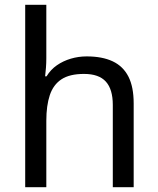

<svg xmlns="http://www.w3.org/2000/svg" viewBox="-20 -780 658 800"><path d="M173 -537Q173 -518 171.5 -498Q170 -478 168 -462H174Q191 -490 217 -508Q243 -526 275 -535.5Q307 -545 341 -545Q406 -545 449.5 -524.5Q493 -504 515 -461Q537 -418 537 -349V0H450V-343Q450 -408 421 -440Q392 -472 330 -472Q270 -472 236 -449.5Q202 -427 187.5 -383.5Q173 -340 173 -277V0H85V-760H173Z"/></svg>

Font: usinhala85
Style: Book
Weight: 400
Designer: Jelle Bosma - Monotype Design Team
Foundry: Monotype Imaging Inc.
Version: Version 2.003